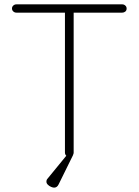

<svg xmlns="http://www.w3.org/2000/svg" viewBox="-20 -720 636 881"><path d="M298 0Q289 0 283.5 -6Q278 -12 278 -20V-676H318V-20Q318 -12 312 -6Q306 0 298 0ZM55 -662Q47 -662 41 -667.5Q35 -673 35 -681Q35 -689 41 -694.5Q47 -700 55 -700H541Q549 -700 555 -694.5Q561 -689 561 -681Q561 -672 555 -667Q549 -662 541 -662ZM228 141Q223 141 214.5 137.5Q206 134 199.5 127.5Q193 121 193 114Q193 105 198 100L288 -10H316L249 126Q242 141 228 141Z"/></svg>

Font: Quicksand Light Light
Style: Regular
Weight: 300
Version: Version 3.006